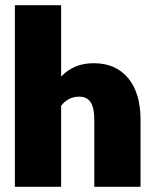

<svg xmlns="http://www.w3.org/2000/svg" viewBox="-20 -715 573 735"><path d="M518 -256V0H341V-256Q341 -302 327 -323.5Q313 -345 283 -345Q241 -345 214 -310V0H37V-695H214V-422Q238 -447 268.5 -460Q299 -473 339 -473Q423 -473 470.5 -416Q518 -359 518 -256Z"/></svg>

Font: Fira Sans Compressed ExtraBold
Style: Regular
Weight: 800
Width: 1
Designer: bBox Type GmbH & Carrois Corporate GbR & Edenspiekermann AG
Foundry: bBox Type GmbH & Carrois Corporate GbR & Edenspiekermann AG
Version: Version 4.301